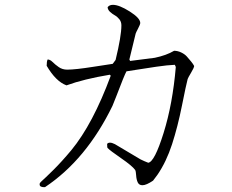

<svg xmlns="http://www.w3.org/2000/svg" viewBox="-20 -749 960 794"><path d="M447 -729Q473 -729 516.5 -701.5Q560 -674 560 -654Q560 -648 551 -631Q542 -614 541 -610L515 -503L518 -497L620 -510Q668 -520 700 -539Q715 -539 729.5 -532Q744 -525 752.5 -515.5Q761 -506 770 -495Q779 -484 783 -476Q782 -468 770 -448Q758 -428 756 -422Q750 -400 732.5 -312.5Q715 -225 691.5 -152.5Q668 -80 631 -26L613 -2Q585 17 569 17Q555 17 549.5 5Q544 -7 543 -24Q542 -41 539 -46Q527 -63 480.5 -95Q434 -127 425 -137Q423 -138 423 -154Q427 -159 435 -159Q443 -159 455 -153L561 -90Q577 -82 593 -76Q619 -79 656.5 -199Q694 -319 707 -472L703 -481Q674 -480 626 -473Q578 -466 541.5 -460Q505 -454 503 -454Q494 -438 461 -351L445 -311Q337 -89 166 25Q144 26 144 14Q142 9 153.5 -1Q165 -11 200 -45.5Q235 -80 275 -128Q364 -236 438 -436L434 -440Q326 -422 255 -396Q211 -412 173 -477Q173 -495 177 -503Q187 -503 197.5 -492.5Q208 -482 223 -471.5Q238 -461 258 -461Q292 -461 367.5 -473Q443 -485 446 -485L458 -501Q482 -600 482 -644Q482 -659 473.5 -669.5Q465 -680 455 -685.5Q445 -691 435.5 -699.5Q426 -708 425 -719Q432 -729 447 -729Z"/></svg>

Font: cwTeXMing
Style: Medium
Weight: 500
Version: Version 1.17